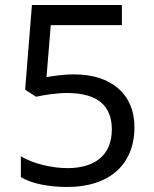

<svg xmlns="http://www.w3.org/2000/svg" viewBox="-20 -734 612 764"><path d="M275 -438C228 -438 188 -431 165 -427L182 -634H465V-714H107L80 -377L124 -349C153 -356 208 -364 246 -364C370 -364 425 -312 425 -219C425 -114 354 -65 249 -65C186 -65 111 -83 63 -112V-29C107 -3 174 10 248 10C416 10 515 -80 515 -228C515 -361 421 -438 275 -438Z"/></svg>

Font: Noto Sans Lycian
Style: Regular
Weight: 400
Designer: Monotype Design Team
Foundry: Monotype Imaging Inc.
Version: Version 2.002